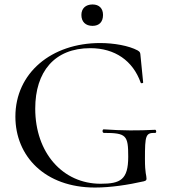

<svg xmlns="http://www.w3.org/2000/svg" viewBox="-20 -829 756 861"><path d="M395 -713C425 -713 442 -731 442 -762C442 -791 425 -809 395 -809C364 -809 345 -791 345 -762C345 -731 364 -713 395 -713ZM406 12C476 12 555 0 625 -16C634 -19 637 -20 637 -28C637 -44 630 -49 630 -116C630 -222 633 -234 676 -233C683 -233 681 -247 676 -247C597 -243 532 -243 445 -249C438 -249 438 -233 446 -233C547 -233 555 -222 555 -126C555 -23 520 -5 431 -5C262 -5 138 -143 138 -342C138 -507 224 -613 385 -613C495 -613 576 -557 611 -458C612 -454 622 -456 622 -459L610 -580C609 -592 609 -596 597 -603C558 -624 491 -636 429 -636C211 -636 49 -502 49 -306C49 -129 181 12 406 12Z"/></svg>

Font: Cormorant Infant Book
Style: Regular
Weight: 500
Designer: Christian Thalmann (Catharsis Fonts)
Version: Version 1.000;PS 002.000;hotconv 1.0.88;makeotf.lib2.5.64775